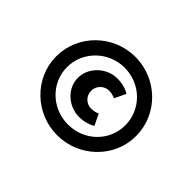

<svg xmlns="http://www.w3.org/2000/svg" viewBox="-78 -363 466 466"><g transform="rotate(45 155.0 -130.5)"><path d="M169 -162C180 -162 190 -157 190 -157L204 -186C202 -187 189 -197 162 -197C126 -197 93 -167 93 -130C93 -94 126 -65 162 -65C187 -65 204 -76 204 -76C199 -87 195 -94 190 -105C188 -104 181 -100 169 -100C152 -100 138 -113 138 -131C138 -148 152 -162 169 -162ZM56 -130C56 -184 101 -228 156 -228C212 -228 256 -184 256 -130C256 -76 212 -33 156 -33C101 -33 56 -76 56 -130ZM19 -130C19 -56 81 4 156 4C231 4 293 -56 293 -130C293 -205 231 -265 156 -265C81 -265 19 -205 19 -130Z"/></g></svg>

Font: Hussar Tani
Style: Dwa
Weight: 700
Foundry: Cannot Into Space Fonts
Version: Version 0.92